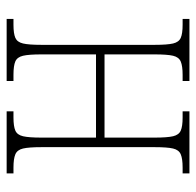

<svg xmlns="http://www.w3.org/2000/svg" viewBox="-26 -550 576 563"><g transform="rotate(90 261.5 -268.0)"><path d="M35 0V-20H52Q78 -20 90.5 -25.5Q103 -31 107 -48Q111 -65 111 -102V-434Q111 -471 107 -488Q103 -505 90.5 -510.5Q78 -516 52 -516H35V-536H217V-516H199Q173 -516 160 -510.5Q147 -505 143 -488Q139 -471 139 -434V-287H383V-434Q383 -471 379 -488Q375 -505 362.5 -510.5Q350 -516 324 -516H306V-536H488V-516H471Q445 -516 432 -510.5Q419 -505 415 -488Q411 -471 411 -434V-102Q411 -65 415 -48Q419 -31 432 -25.5Q445 -20 471 -20H488V0H306V-20H324Q350 -20 362.5 -25.5Q375 -31 379 -48Q383 -65 383 -102V-262H139V-102Q139 -65 143 -48Q147 -31 159.5 -25.5Q172 -20 199 -20H217V0Z"/></g></svg>

Font: Noto Serif Condensed Thin
Style: Regular
Weight: 100
Width: 3
Designer: Monotype Design Team
Foundry: Monotype Imaging Inc.
Version: Version 2.013; ttfautohint (v1.8.4.7-5d5b)